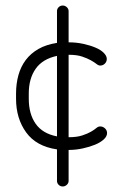

<svg xmlns="http://www.w3.org/2000/svg" viewBox="-20 -714 448 694"><path d="M207 -694Q215 -694 221.5 -688Q228 -682 228 -674V-561Q256 -561 281 -555.5Q306 -550 325 -542Q344 -534 355 -523Q366 -512 366 -501Q366 -491 359 -484Q352 -477 342 -477Q336 -477 328.5 -483Q321 -489 308.5 -496Q296 -503 277 -509.5Q258 -516 228 -516V-218Q258 -218 277.5 -224.5Q297 -231 309 -238Q321 -245 328 -251Q335 -257 342 -257Q352 -257 359.5 -250Q367 -243 367 -233Q367 -221 355 -210Q343 -199 323.5 -191Q304 -183 279 -177.5Q254 -172 228 -172V-60Q228 -52 221.5 -46Q215 -40 207 -40Q198 -40 192 -46Q186 -52 186 -60V-174Q111 -185 74.5 -235.5Q38 -286 38 -357V-376Q38 -411 46.5 -442Q55 -473 73 -497Q91 -521 119 -537Q147 -553 186 -559V-674Q186 -682 192 -688Q198 -694 207 -694ZM84 -357Q84 -302 109 -266.5Q134 -231 186 -221V-512Q134 -501 109 -465.5Q84 -430 84 -376Z"/></svg>

Font: AkaAcidDosis
Style: Light
Weight: 300
Designer: Edgar Tolentino, Pablo Impallari, Igino Marini, Aka-Acid
Foundry: Edgar Tolentino, Pablo Impallari, Igino Marini, Aka-Acid
Version: Version 1.007